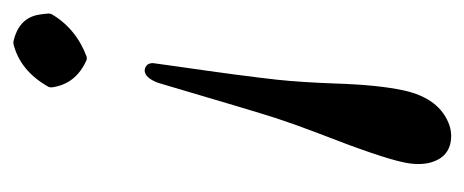

<svg xmlns="http://www.w3.org/2000/svg" viewBox="-228 -252 708 293"><g transform="rotate(-90 126.5 -105.0)"><path d="M66.4 229Q33.2 229 24.9 195.3Q21 177.7 25.9 155.8Q33.2 121.1 69.3 28.3Q83 -7.3 92.8 -37.1Q103 -68.4 145.5 -212.9Q147 -217.3 147.5 -219.2Q154.8 -238.3 166 -238.8Q177.2 -237.3 177.2 -226.1Q176.3 -219.2 171.9 -188Q157.7 -89.8 151.9 -37.1Q147.9 0.5 146 53.7Q144 116.7 135.7 155.8Q123.5 212.4 81.5 226.6Q73.2 229 66.4 229ZM252.9 -384.8 252 -380.9Q230 -343.3 186.5 -327.1H182.6Q145 -343.3 140.1 -380.9L140.6 -384.8Q165 -428.7 206.5 -439H210.4Q244.1 -431.2 250.5 -403.3Q252.4 -394.5 252.9 -384.8Z"/></g></svg>

Font: Linux Biolinum Slanted O
Style: Slanted
Weight: 400
Designer: Philipp H. Poll
Foundry: Philipp H. Poll
Version: Version 1.0.4